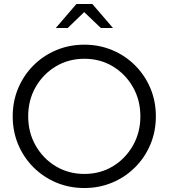

<svg xmlns="http://www.w3.org/2000/svg" viewBox="-20 -936 849 967"><path d="M405 11Q329 11 263.5 -16.5Q198 -44 148.5 -93.5Q99 -143 71.5 -208.5Q44 -274 44 -350Q44 -426 71.5 -491.5Q99 -557 148.5 -606.5Q198 -656 263.5 -683.5Q329 -711 405 -711Q480 -711 545.5 -683.5Q611 -656 660.5 -606.5Q710 -557 737.5 -491.5Q765 -426 765 -350Q765 -274 737.5 -208.5Q710 -143 660.5 -93.5Q611 -44 545.5 -16.5Q480 11 405 11ZM405 -60Q485 -60 548.5 -98.5Q612 -137 649.5 -203Q687 -269 687 -350Q687 -432 649.5 -497.5Q612 -563 548.5 -601.5Q485 -640 405 -640Q325 -640 261 -601.5Q197 -563 159.5 -497.5Q122 -432 122 -350Q122 -269 159.5 -203Q197 -137 261 -98.5Q325 -60 405 -60ZM488 -795 404 -875 321 -795H261L365 -916H445L549 -795Z"/></svg>

Font: Red Hat Display VF
Style: Regular
Weight: 300
Designer: Pentagram, MCKL
Foundry: Pentagram, MCKL
Version: Version 1.023